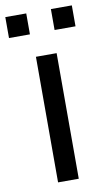

<svg xmlns="http://www.w3.org/2000/svg" viewBox="-102 -770 454 813"><g transform="rotate(-10 125.0 -364.0)"><path d="M80 0H169V-540H80ZM-18.5 -638H71.5V-728H-18.5ZM177.5 -638H267.5V-728H177.5Z"/></g></svg>

Font: Eudonet Medium
Style: Regular
Weight: 500
Designer: Mikhail Sharanda
Foundry: Mikhail Sharanda
Version: Version 4.503;Glyphs 3.1.2 (3151)